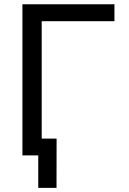

<svg xmlns="http://www.w3.org/2000/svg" viewBox="-20 -748 619 924"><path d="M530.8 -727.5V-646H180.7V0H87.9V-727.5ZM164.1 156.2V0H127.4V-81.1H252.4L252 156.2Z"/></svg>

Font: Inter-Regular
Style: Regular
Weight: 400
Designer: Rasmus Andersson
Foundry: rsms
Version: Version 4.000;git-a52131595